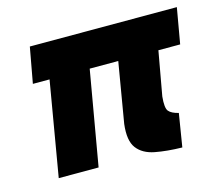

<svg xmlns="http://www.w3.org/2000/svg" viewBox="-75 -554 750 656"><g transform="rotate(-15 300.0 -226.0)"><path d="M80 -460 57 -334H116L59 0H200L258 -334H359L323 -121Q316 -63 336.5 -36Q357 -9 398.5 -1Q440 7 494 8L513 -109Q488 -115 478.5 -126.5Q469 -138 473 -178L501 -334H578L600 -460Z"/></g></svg>

Font: Jost* 700 Bold Italic
Style: Bold Italic
Weight: 700
Italic angle: -10°
Version: Version 3.200; ttfautohint (v0.97) -l 8 -r 50 -G 200 -x 14 -